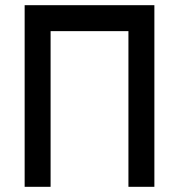

<svg xmlns="http://www.w3.org/2000/svg" viewBox="-20 -720 690 740"><path d="M575 0H475V-600H175V0H75V-700H575Z"/></svg>

Font: Monoikos Medium
Style: Regular
Weight: 500
Designer: Brian Krent
Version: Version 0.088